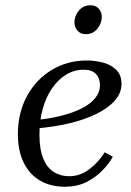

<svg xmlns="http://www.w3.org/2000/svg" viewBox="-20 -700 497 730"><path d="M227 10Q172 10 132 -13.5Q92 -37 70 -82Q48 -127 48 -190Q48 -271 82.5 -334.5Q117 -398 176.5 -434Q236 -470 310 -470Q343 -470 373.5 -461.5Q404 -453 423 -433.5Q442 -414 442 -381Q442 -346 416 -317Q390 -288 344.5 -266Q299 -244 241 -230.5Q183 -217 120 -212V-244Q170 -249 213.5 -260Q257 -271 290 -287.5Q323 -304 341.5 -326.5Q360 -349 360 -376Q360 -403 344.5 -419Q329 -435 299 -435Q262 -435 231 -416Q200 -397 177 -363Q154 -329 142 -284.5Q130 -240 130 -188Q130 -132 144.5 -97Q159 -62 184.5 -46Q210 -30 243 -30Q286 -30 321.5 -58Q357 -86 378 -121L409 -104Q394 -77 368.5 -51Q343 -25 308 -7.5Q273 10 227 10ZM306 -570Q287 -570 275 -583Q263 -596 263 -614Q263 -640 280 -660Q297 -680 324 -680Q344 -680 355.5 -667Q367 -654 367 -636Q367 -611 350 -590.5Q333 -570 306 -570Z"/></svg>

Font: Brygada 1918
Style: Italic
Weight: 400
Italic angle: -8°
Designer: Mateusz Machalski | Borys Kosmynka | Przemek Hoffer
Foundry: NIEPODLEGLA 2018
Version: Version 3.006